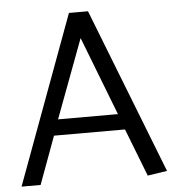

<svg xmlns="http://www.w3.org/2000/svg" viewBox="-50 -727 701 773"><g transform="rotate(-5 300.5 -340.0)"><path d="M295 -575 176 -257H418ZM334 -680 595 -12 516 0 441 -193H154L83 0H6L257 -680Z"/></g></svg>

Font: Palanquin
Style: Regular
Weight: 400
Designer: Pria Ravichandran
Version: Version 1.0.4